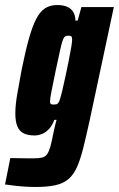

<svg xmlns="http://www.w3.org/2000/svg" viewBox="-55 -538 473 764"><path d="M87 206Q65 206 42.5 204.5Q20 203 0 200.5Q-20 198 -35 196L-14 91Q2 91 19 91.5Q36 92 52 92Q68 92 79 92Q100 92 112.5 89Q125 86 132.5 75.5Q140 65 146 43Q152 21 159 -16Q162 -30 165 -42Q168 -54 170 -61H161Q154 -41 142 -27Q130 -13 114.5 -6Q99 1 82 1Q56 1 39 -7.5Q22 -16 14 -35.5Q6 -55 6 -87Q6 -118 13 -160Q20 -202 31 -260Q46 -334 60 -384Q74 -434 89.5 -463.5Q105 -493 125 -505.5Q145 -518 173 -518Q195 -518 211 -511.5Q227 -505 236 -491Q245 -477 245 -456H254L269 -510H398L302 -60Q288 4 276.5 50Q265 96 251.5 126.5Q238 157 217.5 174.5Q197 192 165.5 199Q134 206 87 206ZM159 -122Q165 -122 169.5 -123Q174 -124 178 -130Q182 -136 185 -148Q188 -157 193.5 -180.5Q199 -204 205.5 -234Q212 -264 218 -294Q224 -324 228 -347.5Q232 -371 232 -380Q232 -391 228.5 -393.5Q225 -396 216 -396Q209 -396 204 -393Q199 -390 194.5 -377.5Q190 -365 184 -337.5Q178 -310 167 -259Q156 -207 150 -175.5Q144 -144 144 -135Q144 -128 146 -125.5Q148 -123 151.5 -122.5Q155 -122 159 -122Z"/></svg>

Font: Saira ExtraCondensed Black
Style: Italic
Weight: 900
Width: 2
Italic angle: -12°
Designer: Hector Gatti with collaboration of the Omnibus-Type team
Foundry: Omnibus-Type
Version: Version 1.101